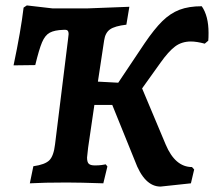

<svg xmlns="http://www.w3.org/2000/svg" viewBox="-20 -673 789 708"><path d="M749 -552Q749 -533 748 -523L735 -512Q705 -520 684 -520Q650 -520 625.5 -501.5Q601 -483 572 -442L504 -347L591 -140Q626 -57 688 -57L696 -48L684 3L572 15Q512 15 477 -81L394 -286H328L305 -129Q301 -97 301 -92Q301 -75 307.5 -69Q314 -63 330 -63Q344 -63 355 -64.5Q366 -66 370 -67L376 -59L361 3Q274 0 226 0Q141 0 90 3L103 -60Q146 -66 162 -82Q178 -98 183 -141L231 -529Q233 -543 233 -547Q233 -557 229 -560.5Q225 -564 214 -563Q181 -562 163.5 -552.5Q146 -543 135 -517Q124 -491 110 -433L30 -432Q57 -560 67 -645L79 -653L174 -642H301L457 -648L446 -582Q403 -577 385.5 -564.5Q368 -552 364 -524L341 -372L416 -368L513 -513Q549 -566 578.5 -595Q608 -624 642 -637Q676 -650 724 -650Q749 -614 749 -552Z"/></svg>

Font: Alegreya SC
Style: Bold Italic
Weight: 700
Italic angle: -7°
Designer: Juan Pablo del Peral
Foundry: Huerta Tipografica
Version: Version 2.007; ttfautohint (v1.6)